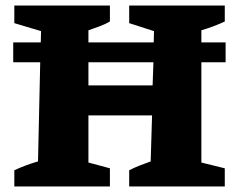

<svg xmlns="http://www.w3.org/2000/svg" viewBox="-20 -677 870 697"><path d="M32 0V-59Q73 -78 118 -91L126 -451H28V-523H128L129 -564L32 -593V-657H379V-599Q362 -589 341.5 -581.5Q321 -574 301 -567V-523H538L539 -564L449 -593V-657H796V-599Q758 -581 711 -567V-523H799V-451H711V-87L796 -66V0H449V-59Q469 -69 488 -76.5Q507 -84 527 -91L532 -258H301V-87L379 -66V0ZM301 -367H534L537 -451H301Z"/></svg>

Font: Piazzolla SC ExtraBold
Style: Regular
Weight: 800
Designer: Juan Pablo del Peral
Foundry: Huerta Tipografica
Version: Version 1.330